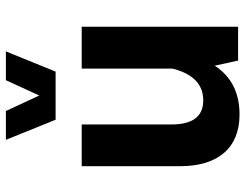

<svg xmlns="http://www.w3.org/2000/svg" viewBox="-111 -720 836 654"><g transform="rotate(-90 307.0 -393.0)"><path d="M226.1 -621.6H390.1L459 -791H360.8L308.6 -677.2L255.9 -791H157.7ZM67.9 -197.3C67.9 -67.9 130.4 4.9 244.1 4.9C318.4 4.9 373.5 -23.4 410.2 -79.6L427.7 0H543V-532.7H400.4V-223.6C382.8 -153.8 346.7 -118.7 292 -118.7C237.3 -118.7 210 -154.8 210 -227.5V-532.7H67.9Z"/></g></svg>

Font: Estedad Bold
Style: Regular
Weight: 700
Designer: Amin Abedi
Version: Version 7.3